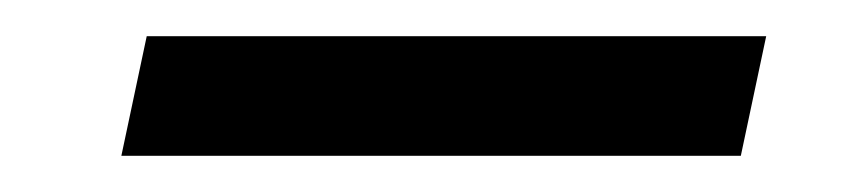

<svg xmlns="http://www.w3.org/2000/svg" viewBox="-20 -334 479 106"><path d="M61 -314H403L389 -248H47Z"/></svg>

Font: Red Hat Display VF
Style: Italic
Weight: 300
Italic angle: -12°
Designer: Pentagram, MCKL
Foundry: Pentagram, MCKL
Version: Version 1.023